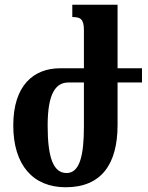

<svg xmlns="http://www.w3.org/2000/svg" viewBox="-20 -780 623 810"><path d="M334 -492H234C122 -492 36 -420 36 -251C36 -83 120 10 257 10C409 10 476 -89 476 -253V-432H579V-492H476V-760H285V-708C317 -708 334 -702 334 -654ZM269 -432H334V-246C334 -126 317 -50 261 -50C205 -50 181 -115 181 -250C181 -388 216 -432 269 -432Z"/></svg>

Font: Noto Serif Armenian ExtraCondensed ExtraBold
Style: Regular
Weight: 800
Width: 2
Designer: Monotype Design Team
Foundry: Monotype Imaging Inc.
Version: Version 2.008